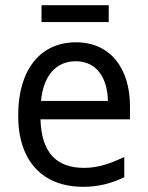

<svg xmlns="http://www.w3.org/2000/svg" viewBox="-20 -710 570 740"><path d="M140 -625H399V-690H140ZM301 10C357 10 407 -2 459 -27V-105C406 -80 359 -63 304 -63C198 -63 140 -121 136 -250H481V-300C481 -448 404 -547 273 -547C135 -547 50 -441 50 -265C50 -88 145 10 301 10ZM396 -321H138C147 -417 195 -474 272 -474C351 -474 394 -412 396 -321Z"/></svg>

Font: Noto Sans Mono Condensed
Style: Regular
Weight: 400
Width: 3
Designer: Monotype Design Team
Foundry: Monotype Imaging Inc.
Version: Version 2.014